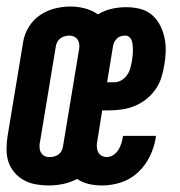

<svg xmlns="http://www.w3.org/2000/svg" viewBox="-32 -560 552 588"><path d="M117 8Q97 8 77.5 4.5Q58 1 41.5 -8Q25 -17 12.5 -31.5Q0 -46 -6 -64Q-12 -82 -12 -102Q-12 -122 -9 -142L39 -432Q43 -456 56.5 -478Q70 -500 91 -514Q112 -528 136 -534Q160 -540 184 -540Q207 -540 229 -534Q251 -528 268 -516Q288 -528 310 -533Q332 -538 354 -538Q376 -538 396.5 -533Q417 -528 432.5 -515Q448 -502 457.5 -484Q467 -466 471.5 -445.5Q476 -425 475.5 -403Q475 -381 471 -360Q468 -341 462 -322Q456 -303 444 -286Q432 -269 415.5 -256Q399 -243 380.5 -235.5Q362 -228 342.5 -225Q323 -222 304 -222H281L266 -128Q264 -120 264.5 -111Q265 -102 268.5 -94.5Q272 -87 279.5 -83Q287 -79 295 -79Q306 -79 315.5 -85.5Q325 -92 330.5 -101Q336 -110 339.5 -120.5Q343 -131 344 -141Q345 -142 345 -143Q345 -144 345 -144H446Q445 -143 445 -141Q445 -139 445 -137Q440 -108 426.5 -80.5Q413 -53 390.5 -32Q368 -11 339 -1.5Q310 8 281 8Q260 8 240 3.5Q220 -1 204 -12Q183 -1 161 3.5Q139 8 117 8ZM318 -308Q329 -308 339.5 -314Q350 -320 357 -330Q364 -340 367 -351Q370 -362 372 -373Q373 -380 374 -388Q375 -396 375 -404Q375 -412 374.5 -419.5Q374 -427 372 -434Q370 -441 364.5 -446Q359 -451 351 -451Q345 -451 338 -449Q331 -447 326 -442Q321 -437 318 -431Q315 -425 314 -418L296 -308ZM119 -79Q126 -79 133 -80.5Q140 -82 146.5 -86.5Q153 -91 156.5 -98Q160 -105 161 -112L209 -402Q211 -410 211 -419Q211 -428 207.5 -435.5Q204 -443 196.5 -447Q189 -451 180 -451Q173 -451 166 -449Q159 -447 153 -442.5Q147 -438 143.5 -431.5Q140 -425 139 -418L91 -128Q89 -120 89 -111Q89 -102 92.5 -94.5Q96 -87 103 -83Q110 -79 119 -79Z"/></svg>

Font: Iosevka Slab
Style: Bold Italic
Weight: 700
Italic angle: -9°
Monospace: yes
Designer: Belleve Invis
Foundry: Belleve Invis
Version: Version 11.1.0; ttfautohint (v1.8.3)